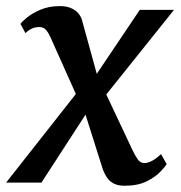

<svg xmlns="http://www.w3.org/2000/svg" viewBox="-38 -584 579 614"><path d="M360.5 10Q340.5 10 327 3.5Q313.5 -3 305 -15Q296.5 -27 290.5 -43.5L221 -263L261.5 -257.5L94.5 0H-18.5L234.5 -321.5L224 -240L124 -463.5Q118 -477.5 109.8 -487.5Q101.5 -497.5 88 -497.5Q73.5 -497.5 62.2 -491.8Q51 -486 43.5 -478L27.5 -507.5Q31.5 -514 47.8 -527.5Q64 -541 91 -552.8Q118 -564.5 154 -564.5Q174 -564.5 188.2 -558.5Q202.5 -552.5 211.8 -542.2Q221 -532 224.5 -518.5L284 -302.5L245 -308.5L409 -552.5H518.5L271.5 -244L281.5 -325L385.5 -104.5Q393.5 -87.5 402 -75Q410.5 -62.5 424 -62.5Q434 -62.5 447 -69Q460 -75.5 477 -91L495 -59.5Q491 -52 475.2 -35.2Q459.5 -18.5 431.2 -4.2Q403 10 360.5 10Z"/></svg>

Font: Merriweather 24pt Medium
Style: Italic
Weight: 500
Italic angle: -7.8°
Version: Version 2.101